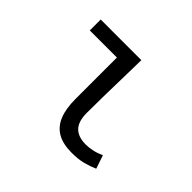

<svg xmlns="http://www.w3.org/2000/svg" viewBox="-116 -653 833 833"><g transform="rotate(45 300.0 -237.0)"><path d="M400.1 12Q346.1 12 312.4 -7.6Q278.7 -27.2 262.8 -66.4Q246.9 -105.6 246.9 -163V-419.1H80.5V-486.1H329.9Q329.1 -431.7 327.7 -373.9Q326.3 -316 325.2 -260.7Q324.2 -205.5 324.2 -157Q324.2 -104.5 347.9 -80.5Q371.5 -56.5 418.3 -56.5Q436.7 -56.5 459 -61.3Q481.3 -66.1 503.7 -76.3L524.5 -14.7Q499.5 -3.5 469.9 4.3Q440.2 12 400.1 12Z"/></g></svg>

Font: Source Code Pro ExtraLight
Style: Regular
Weight: 200
Monospace: yes
Designer: Paul D. Hunt, Teo Tuominen
Foundry: Adobe
Version: Version 1.026;hotconv 1.1.0;makeotfexe 2.6.0